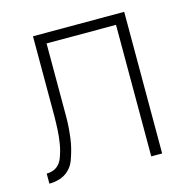

<svg xmlns="http://www.w3.org/2000/svg" viewBox="-83 -600 667 681"><g transform="rotate(-15 250.0 -260.0)"><path d="M17 0V-37Q30 -37 42 -41.5Q54 -46 62.5 -55.5Q71 -65 75.5 -77Q80 -89 83.5 -101.5Q87 -114 89 -126.5Q91 -139 92.5 -152Q94 -165 94.5 -177.5Q95 -190 95.5 -203Q96 -216 96 -228.5Q96 -241 96 -254V-520H431V0H391V-483H136V-254Q136 -234 136 -214.5Q136 -195 134.5 -175Q133 -155 130.5 -135.5Q128 -116 123 -97Q118 -78 111 -59Q104 -40 89.5 -26Q75 -12 56 -6Q37 0 17 0Z"/></g></svg>

Font: Iosevka Term Curly Extralight
Style: Regular
Weight: 200
Designer: Belleve Invis
Foundry: Belleve Invis
Version: Version 32.3.0